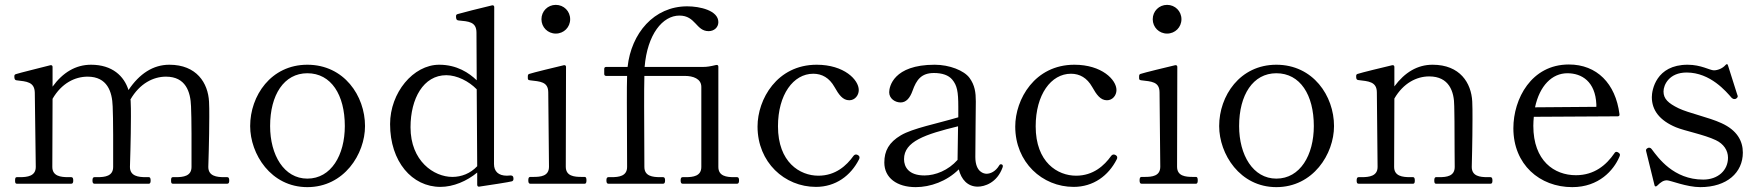

<svg xmlns="http://www.w3.org/2000/svg" viewBox="-20 -755 7229 789"><path d="M901 -27C871 -27 836 -31 836 -69C836 -69 840 -188 840 -275C840 -299 840 -321 839 -337C835 -414 788 -489 676 -489C609 -489 553 -452 508 -385C490 -442 442 -489 354 -489C291 -489 238 -457 196 -399V-480C196 -485 193 -488 187 -487C157 -479 58 -455 44 -450C40 -448 39 -446 39 -441C39 -435 39 -426 48 -425C89 -420 122 -419 123 -374L127 -69C127 -31 92 -27 62 -27H49C43 -27 42 -22 42 -13C42 -5 43 0 49 0H273C279 0 281 -5 281 -13C281 -22 279 -27 273 -27H260C230 -27 195 -31 195 -69L196 -349C233 -413 288 -440 340 -440C421 -440 441 -378 443 -318C444 -297 445 -248 445 -200V-69C445 -31 411 -27 381 -27H368C362 -27 360 -22 360 -13C360 -5 362 0 368 0H592C597 0 599 -5 599 -13C599 -22 597 -27 592 -27H579C549 -27 514 -31 514 -69C514 -69 518 -188 518 -275C518 -299 518 -321 517 -337C517 -340 517 -343 516 -346C554 -412 610 -440 662 -440C743 -440 763 -378 765 -318C766 -297 767 -251 767 -205V-69C767 -31 733 -27 703 -27H690C684 -27 683 -22 683 -13C683 -5 684 0 690 0H914C920 0 922 -5 922 -13C922 -22 920 -27 914 -27Z M1243 14C1394 14 1480 -122 1480 -237C1480 -361 1394 -489 1243 -489C1093 -489 1008 -361 1008 -237C1008 -122 1093 14 1243 14ZM1243 -21C1147 -21 1090 -118 1090 -237C1090 -365 1147 -454 1243 -454C1341 -454 1397 -365 1397 -237C1397 -118 1341 -21 1243 -21Z M2078 -34 2063 -33C2028 -33 2010 -51 2010 -81L2011 -726C2011 -731 2008 -734 2002 -733C1963 -724 1869 -700 1860 -697C1855 -695 1854 -693 1854 -688C1854 -681 1854 -672 1864 -671C1905 -667 1938 -666 1938 -621L1939 -425C1908 -455 1858 -489 1785 -489C1678 -489 1583 -374 1583 -245C1583 -91 1673 13 1790 13C1843 13 1899 -11 1941 -46V4C1941 9 1944 13 1949 12C1990 6 2075 -7 2084 -10C2089 -12 2090 -16 2090 -20C2090 -25 2090 -34 2078 -34ZM1839 -28C1763 -28 1667 -93 1667 -232C1667 -350 1720 -446 1814 -446C1858 -446 1907 -421 1939 -388L1941 -72C1913 -42 1876 -28 1839 -28Z M2264 -617C2297 -617 2323 -643 2323 -676C2323 -709 2297 -735 2264 -735C2231 -735 2205 -709 2205 -676C2205 -643 2231 -617 2264 -617ZM2383 0C2388 0 2390 -5 2390 -14C2390 -23 2388 -28 2383 -28H2370C2340 -28 2305 -31 2305 -70L2306 -480C2306 -485 2303 -488 2297 -487C2267 -480 2168 -456 2154 -451C2149 -449 2149 -445 2149 -437C2149 -429 2149 -426 2158 -425C2199 -420 2233 -420 2233 -375L2236 -70C2236 -31 2202 -28 2172 -28H2159C2153 -28 2151 -23 2151 -14C2151 -5 2153 0 2159 0Z M2996 -27C2966 -27 2932 -31 2932 -69V-481C2932 -486 2929 -489 2923 -488C2898 -482 2885 -480 2870 -480H2629C2640 -614 2703 -691 2772 -691C2839 -691 2840 -627 2892 -627C2914 -627 2932 -642 2932 -664C2932 -712 2856 -729 2804 -729C2667 -729 2574 -618 2559 -480H2471C2466 -480 2463 -477 2463 -472V-451C2463 -446 2466 -443 2471 -443H2557C2556 -420 2556 -380 2556 -333C2556 -250 2557 -134 2557 -69C2557 -31 2523 -27 2493 -27H2480C2474 -27 2472 -22 2472 -14C2472 -5 2474 0 2480 0H2705C2711 0 2713 -5 2713 -14C2713 -22 2711 -27 2705 -27H2693C2662 -27 2628 -31 2628 -69C2628 -129 2627 -234 2627 -317C2627 -366 2627 -412 2628 -443H2795C2827 -443 2862 -432 2862 -398V-69C2862 -31 2828 -27 2798 -27H2785C2779 -27 2777 -22 2777 -14C2777 -5 2779 0 2785 0H3009C3015 0 3017 -5 3017 -14C3017 -22 3015 -27 3009 -27Z M3333 13C3414 13 3476 -33 3510 -100C3512 -104 3512 -105 3512 -108C3512 -112 3510 -115 3505 -118C3502 -120 3499 -120 3497 -120C3494 -120 3490 -118 3487 -114C3459 -75 3414 -33 3343 -33C3267 -33 3177 -88 3177 -236C3177 -366 3240 -452 3322 -452C3358 -452 3388 -435 3409 -398C3427 -366 3443 -343 3470 -343C3493 -343 3509 -363 3509 -385C3509 -427 3449 -489 3336 -489C3173 -489 3093 -347 3093 -235C3093 -88 3204 13 3333 13Z M4093 -80C4091 -80 4089 -80 4086 -75C4071 -50 4050 -41 4034 -41C4025 -41 3988 -46 3988 -110C3988 -180 3990 -300 3990 -338C3990 -375 3986 -405 3964 -435C3942 -465 3882 -489 3821 -489C3651 -489 3634 -398 3634 -376C3634 -350 3658 -334 3681 -334C3703 -334 3719 -351 3730 -382C3746 -427 3766 -455 3818 -455C3852 -455 3878 -446 3893 -428C3913 -404 3918 -379 3918 -316V-273C3831 -247 3731 -228 3682 -199C3633 -170 3614 -135 3614 -87C3614 -24 3666 14 3743 14C3803 14 3871 -10 3920 -59C3930 -18 3956 12 3998 12C4025 12 4077 -3 4100 -67C4101 -70 4101 -72 4101 -73C4101 -77 4098 -80 4093 -80ZM3779 -34C3714 -34 3695 -69 3695 -101C3695 -174 3782 -203 3917 -236C3916 -183 3915 -128 3915 -101V-98C3877 -55 3824 -34 3779 -34Z M4392 13C4473 13 4535 -33 4569 -100C4571 -104 4571 -105 4571 -108C4571 -112 4569 -115 4564 -118C4561 -120 4558 -120 4556 -120C4553 -120 4549 -118 4546 -114C4518 -75 4473 -33 4402 -33C4326 -33 4236 -88 4236 -236C4236 -366 4299 -452 4381 -452C4417 -452 4447 -435 4468 -398C4486 -366 4502 -343 4529 -343C4552 -343 4568 -363 4568 -385C4568 -427 4508 -489 4395 -489C4232 -489 4152 -347 4152 -235C4152 -88 4263 13 4392 13Z M4776 -617C4809 -617 4835 -643 4835 -676C4835 -709 4809 -735 4776 -735C4743 -735 4717 -709 4717 -676C4717 -643 4743 -617 4776 -617ZM4895 0C4900 0 4902 -5 4902 -14C4902 -23 4900 -28 4895 -28H4882C4852 -28 4817 -31 4817 -70L4818 -480C4818 -485 4815 -488 4809 -487C4779 -480 4680 -456 4666 -451C4661 -449 4661 -445 4661 -437C4661 -429 4661 -426 4670 -425C4711 -420 4745 -420 4745 -375L4748 -70C4748 -31 4714 -28 4684 -28H4671C4665 -28 4663 -23 4663 -14C4663 -5 4665 0 4671 0Z M5225 14C5376 14 5462 -122 5462 -237C5462 -361 5376 -489 5225 -489C5075 -489 4990 -361 4990 -237C4990 -122 5075 14 5225 14ZM5225 -21C5129 -21 5072 -118 5072 -237C5072 -365 5129 -454 5225 -454C5323 -454 5379 -365 5379 -237C5379 -118 5323 -21 5225 -21Z M6092 -27C6062 -27 6028 -31 6028 -69C6028 -69 6031 -180 6031 -266C6031 -294 6031 -320 6030 -338C6026 -414 5980 -489 5867 -489C5805 -489 5753 -458 5710 -400V-480C5710 -485 5707 -488 5701 -487C5671 -480 5572 -456 5558 -451C5554 -449 5553 -447 5553 -442C5553 -434 5553 -427 5562 -426C5603 -421 5638 -420 5638 -375L5641 -69C5641 -31 5606 -27 5576 -27H5563C5557 -27 5555 -22 5555 -13C5555 -4 5557 0 5563 0H5787C5792 0 5794 -4 5794 -13C5794 -22 5792 -27 5787 -27H5774C5744 -27 5709 -31 5709 -69L5710 -350C5747 -414 5802 -441 5853 -441C5935 -441 5956 -379 5956 -319C5956 -306 5957 -282 5957 -255C5957 -178 5958 -69 5958 -69C5958 -31 5925 -27 5895 -27H5881C5876 -27 5874 -22 5874 -13C5874 -4 5876 0 5881 0H6105C6111 0 6113 -4 6113 -13C6113 -22 6111 -27 6105 -27Z M6632 -127C6629 -129 6626 -131 6623 -131C6620 -131 6617 -130 6614 -125C6581 -77 6532 -35 6456 -35C6367 -35 6281 -94 6281 -238C6281 -251 6282 -263 6283 -275L6628 -277C6633 -277 6636 -280 6635 -286C6619 -412 6542 -490 6427 -490C6273 -490 6199 -349 6199 -228C6199 -79 6307 14 6441 14C6551 14 6611 -56 6634 -109C6636 -113 6637 -116 6637 -119C6637 -122 6635 -125 6632 -127ZM6421 -454C6480 -454 6536 -420 6540 -326V-316L6288 -314C6307 -403 6358 -454 6421 -454Z M6790 8C6805 -7 6816 -14 6830 -14C6844 -14 6911 14 6967 14C7077 14 7142 -46 7142 -128C7142 -176 7118 -220 7054 -249C7002 -273 6920 -290 6878 -310C6835 -331 6816 -349 6816 -379C6816 -406 6839 -457 6911 -457C7009 -457 7074 -378 7096 -353C7099 -350 7103 -348 7107 -348C7109 -348 7111 -348 7113 -349C7116 -351 7118 -352 7119 -354C7122 -357 7121 -361 7120 -364L7119 -366L7081 -486C7079 -493 7076 -493 7071 -488C7059 -474 7039 -466 7023 -466C7006 -466 6971 -489 6915 -489C6785 -489 6768 -384 6768 -356C6768 -302 6800 -260 6867 -232C6903 -217 6983 -202 7031 -179C7063 -164 7081 -137 7081 -107C7081 -55 7040 -17 6979 -17C6857 -17 6794 -107 6769 -140C6765 -146 6761 -148 6757 -148C6755 -148 6754 -148 6752 -147C6746 -144 6744 -141 6744 -137L6745 -132L6779 6C6780 12 6785 13 6790 8Z"/></svg>

Font: Shippori Mincho OTF
Style: Regular
Weight: 400
Designer: FONTDASU
Foundry: FONTDASU / Google Inc. / but / Adobe
Version: Version 3.300;hotconv 1.0.109;makeotfexe 2.5.65596